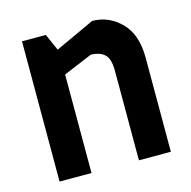

<svg xmlns="http://www.w3.org/2000/svg" viewBox="-89 -666 752 755"><g transform="rotate(-15 286.5 -288.5)"><path d="M516 0H386V-365Q386 -414 366 -432Q346 -450 310 -450L193 -401V0H63V-571H160L190 -503L350 -577Q417 -577 466.5 -527.5Q516 -478 516 -383Z"/></g></svg>

Font: Viga
Style: Regular
Weight: 400
Designer: Oscar Yáñez
Foundry: Fontstage
Version: Version 1.001